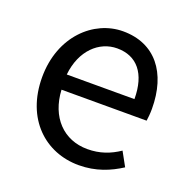

<svg xmlns="http://www.w3.org/2000/svg" viewBox="-106 -660 767 776"><g transform="rotate(20 277.0 -272.0)"><path d="M311 13C385 13 443 -12 491 -43L458 -103C418 -76 375 -60 322 -60C219 -60 148 -134 142 -250H508C510 -263 512 -282 512 -302C512 -457 434 -557 296 -557C170 -557 51 -447 51 -271C51 -92 167 13 311 13ZM141 -315C152 -422 220 -484 297 -484C382 -484 432 -425 432 -315Z"/></g></svg>

Font: Noto Sans CJK TC Regular
Style: Regular
Weight: 400
Designer: Ryoko NISHIZUKA (kana & ideographs); Paul D. Hunt (Latin, Greek & Cyrillic); Wenlong ZHANG (bopomofo); Sandoll Communica
Foundry: Adobe Systems Incorporated
Version: Version 1.001;PS 1.001;hotconv 1.0.78;makeotf.lib2.5.61930